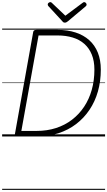

<svg xmlns="http://www.w3.org/2000/svg" viewBox="-20 -1278 1004 1798"><path d="M143 0Q116 0 119 -19L291 -979Q293 -989 300 -993.5Q307 -998 322 -998H521Q614 -998 688.5 -973.5Q763 -949 815.5 -902Q868 -855 896 -785.5Q924 -716 924 -626Q924 -517 897 -422Q870 -327 818 -249.5Q766 -172 692.5 -116Q619 -60 526 -30Q433 0 323 0ZM180 -52H323Q421 -52 504.5 -79Q588 -106 654.5 -157Q721 -208 768 -279Q815 -350 839.5 -437.5Q864 -525 864 -626Q864 -707 839.5 -767Q815 -827 770 -867Q725 -907 661 -926.5Q597 -946 519 -946H341ZM769 -1258Q777 -1258 784 -1250.5Q791 -1243 791 -1235Q791 -1231 789.5 -1227.5Q788 -1224 784 -1220L616 -1079Q608 -1073 602 -1069.5Q596 -1066 587 -1066Q579 -1066 573.5 -1069.5Q568 -1073 563 -1080L432 -1222Q429 -1226 428 -1230Q427 -1234 427 -1236Q427 -1246 435.5 -1252Q444 -1258 451 -1258Q457 -1258 460.5 -1255.5Q464 -1253 468 -1249L592 -1131L749 -1248Q756 -1253 759.5 -1255.5Q763 -1258 769 -1258ZM0 490H964V500H0ZM0 -20H964V0H0ZM0 -505H964V-500H0ZM0 -1010H964V-1000H0Z"/></svg>

Font: Playwrite ZA Guides
Style: Regular
Weight: 400
Designer: Veronika Burian, José Scaglione
Foundry: TypeTogether
Version: Version 1.003